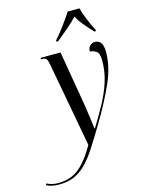

<svg xmlns="http://www.w3.org/2000/svg" viewBox="-279 -848 870 1171"><g transform="rotate(-15 156.0 -263.0)"><path d="M-57 240Q-78 240 -99 235.5Q-120 231 -134 223L-130 213Q-117 220 -99 225Q-81 230 -58 230Q-7 230 32 212.5Q71 195 106.5 156Q142 117 179 52L81 -480Q76 -509 68.5 -517.5Q61 -526 43 -526H34L36 -536H161L220 -188Q226 -152 231.5 -108.5Q237 -65 241 -35H244Q285 -101 319 -163.5Q353 -226 373.5 -290Q394 -354 394 -424Q394 -469 374.5 -482Q355 -495 335 -495Q335 -518 347.5 -531Q360 -544 379 -544Q430 -544 430 -468Q430 -375 385.5 -275Q341 -175 272 -59Q225 20 188.5 76.5Q152 133 116.5 169Q81 205 40 222.5Q-1 240 -57 240ZM154 -614Q182 -645 214 -688.5Q246 -732 268 -766H342Q347 -745 358 -716Q369 -687 381.5 -659.5Q394 -632 404 -614L403 -606H393Q361 -641 338 -668.5Q315 -696 299 -725Q272 -695 237.5 -666.5Q203 -638 165 -606H153Z"/></g></svg>

Font: Noto Serif Display ExtraCondensed
Style: Italic
Weight: 400
Width: 2
Italic angle: -12°
Designer: Monotype Design Team
Foundry: Monotype Imaging Inc.
Version: Version 2.009